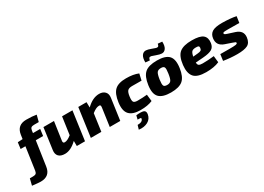

<svg xmlns="http://www.w3.org/2000/svg" viewBox="-108 -1675 3970 2882"><g transform="rotate(-30 1877.5 -234.5)"><path d="M466 -597H383Q349 -597 333.5 -584Q318 -571 313 -536L308 -497H433L418 -383H291L229 38Q207 193 47 193Q7 193 -100 180L-72 67H-16Q19 67 34.5 54Q50 41 55 6L111 -383H28L42 -492L128 -497L138 -567Q161 -722 320 -722Q427 -722 495 -709Z M992 -497 923 0H781L780 -89Q673 14 571 14Q497 14 462.5 -23.5Q428 -61 438 -128L489 -497H672L626 -179Q623 -157 630.5 -148Q638 -139 655 -139Q700 -139 769 -194L812 -497Z M1236 -497 1238 -404Q1347 -511 1460 -511Q1524 -511 1560 -474Q1596 -437 1586 -369L1534 0H1352L1396 -312Q1400 -340 1393.5 -349.5Q1387 -359 1366 -357Q1319 -356 1248 -300L1206 0H1024L1093 -497Z M2077 -141 2090 -24Q2007 12 1882 12Q1747 12 1688.5 -51.5Q1630 -115 1650 -256Q1669 -394 1730.5 -452.5Q1792 -511 1927 -511Q2054 -511 2138 -475L2113 -364L1950 -365Q1894 -365 1871 -341Q1848 -317 1839 -250Q1829 -177 1844.5 -155Q1860 -133 1915 -133Q2008 -133 2077 -141ZM1769 113 1785 47Q1871 37 1911 50.5Q1951 64 1942 119Q1929 195 1864 230Q1799 265 1709 253L1730 182Q1818 182 1828 130Q1828 127 1828.5 124Q1829 121 1826.5 119Q1824 117 1821 116Q1818 115 1810.5 114.5Q1803 114 1793.5 113.5Q1784 113 1769 113Z M2373 -565 2299 -572Q2298 -649 2324 -687.5Q2350 -726 2395 -725Q2426 -724 2483 -702.5Q2540 -681 2550 -679Q2576 -674 2586.5 -685Q2597 -696 2601 -723L2675 -716Q2678 -640 2652 -601.5Q2626 -563 2582 -564Q2548 -565 2490.5 -586.5Q2433 -608 2422 -610Q2397 -614 2387 -603Q2377 -592 2373 -565ZM2462 -511Q2608 -511 2666 -448.5Q2724 -386 2703 -241Q2683 -101 2617.5 -44.5Q2552 12 2410 12Q2265 12 2205.5 -50Q2146 -112 2167 -255Q2187 -397 2252 -454Q2317 -511 2462 -511ZM2459 -383Q2409 -383 2389 -355.5Q2369 -328 2356 -241Q2345 -164 2356.5 -139.5Q2368 -115 2416 -115Q2463 -115 2483 -143Q2503 -171 2515 -255Q2527 -333 2516 -358Q2505 -383 2459 -383Z M3236 -141 3248 -28Q3159 12 3020 12Q2866 12 2810 -53.5Q2754 -119 2769 -255Q2786 -404 2854.5 -457.5Q2923 -511 3065 -511Q3206 -511 3258 -466.5Q3310 -422 3297 -332Q3287 -265 3239.5 -237.5Q3192 -210 3089 -202L2954 -192Q2955 -154 2974 -141.5Q2993 -129 3038 -129Q3133 -129 3236 -141ZM2965 -288 3049 -296Q3086 -299 3102.5 -309.5Q3119 -320 3122 -350Q3124 -374 3112 -381.5Q3100 -389 3062 -388Q3016 -387 2996.5 -367.5Q2977 -348 2965 -288Z M3577 -176 3466 -214Q3343 -256 3360 -378Q3369 -447 3421 -479Q3473 -511 3592 -511Q3736 -509 3833 -489L3817 -380Q3687 -382 3625 -382Q3568 -382 3551 -379Q3534 -376 3532 -364Q3531 -352 3541.5 -345Q3552 -338 3583 -328L3698 -291Q3821 -251 3807 -137Q3796 -48 3738 -18.5Q3680 11 3559 11Q3441 11 3321 -9L3336 -118Q3348 -118 3408 -117.5Q3468 -117 3499 -117Q3580 -117 3605.5 -122Q3631 -127 3633 -141Q3634 -152 3624 -158Q3614 -164 3577 -176Z"/></g></svg>

Font: Ezarion Extra Bold
Style: Italic
Weight: 800
Italic angle: -8°
Designer: Natanael Gama
Version: Version 1.001;PS 001.001;hotconv 1.0.70;makeotf.lib2.5.58329